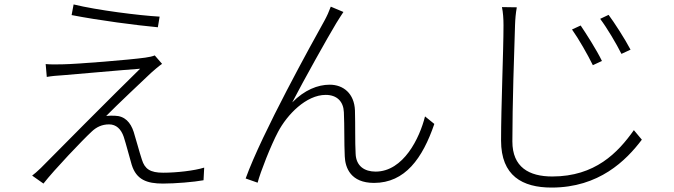

<svg xmlns="http://www.w3.org/2000/svg" viewBox="-20 -796 3040 866"><path d="M312 -776 303 -728C426 -704 595 -682 692 -673L700 -721C609 -726 418 -750 312 -776ZM711 -508 678 -546C669 -542 651 -538 635 -536C564 -526 328 -507 265 -506C235 -505 209 -505 186 -507L191 -449C213 -453 236 -455 268 -457C331 -462 528 -480 612 -486C509 -386 197 -72 164 -38C149 -23 134 -11 125 -4L176 32C225 -31 354 -166 393 -202C415 -223 440 -235 472 -235C504 -235 526 -214 538 -179C548 -149 565 -83 574 -53C595 15 643 32 715 32C770 32 855 25 898 17L901 -40C856 -26 776 -17 716 -17C657 -17 633 -34 620 -76C608 -112 593 -170 583 -201C569 -244 543 -273 498 -274C488 -275 470 -274 459 -273C504 -319 627 -435 661 -467C670 -475 696 -498 711 -508Z M1529 -742 1472 -766C1464 -744 1455 -724 1443 -702C1389 -605 1161 -194 1088 9L1142 28C1154 -19 1202 -141 1234 -201C1275 -279 1361 -368 1449 -368C1500 -368 1529 -338 1531 -290C1534 -226 1532 -152 1535 -91C1537 -39 1562 29 1667 29C1807 29 1886 -82 1939 -237L1897 -271C1873 -174 1800 -22 1674 -22C1625 -22 1586 -46 1584 -103C1581 -156 1583 -230 1581 -298C1578 -374 1529 -414 1467 -414C1413 -414 1353 -390 1298 -334C1351 -436 1456 -624 1497 -692C1509 -712 1522 -731 1529 -742Z M2599 -681 2560 -663C2590 -621 2631 -549 2654 -502L2695 -521C2671 -571 2622 -647 2599 -681ZM2725 -729 2687 -711C2718 -670 2760 -599 2783 -553L2824 -572C2799 -620 2749 -697 2725 -729ZM2311 -763 2244 -764C2249 -740 2251 -712 2251 -682C2251 -566 2240 -318 2240 -162C2240 -3 2336 50 2468 50C2682 50 2804 -72 2875 -166L2839 -209C2767 -107 2664 0 2471 0C2366 0 2291 -42 2291 -158C2291 -321 2299 -566 2303 -682C2304 -711 2306 -735 2311 -763Z"/></svg>

Font: Noto Sans KR Light
Style: Regular
Weight: 300
Designer: Ryoko NISHIZUKA 西塚涼子 (kana, bopomofo & ideographs); Paul D. Hunt (Latin, Greek & Cyrillic); Sandoll Communications 산돌커뮤니
Foundry: Adobe
Version: Version 2.004;hotconv 1.0.118;makeotfexe 2.5.65603